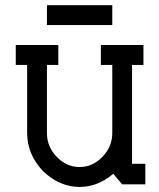

<svg xmlns="http://www.w3.org/2000/svg" viewBox="-20 -719 621 749"><path d="M495.1 -80.1H546.9V0H456.5L421.9 -41Q361.3 10.3 290.5 10.3Q212.9 10.3 147.9 -51.3Q85.9 -116.7 85.9 -199.7V-465.8H41.5V-543.5H207.5V-465.8H163.1V-199.7Q163.1 -147 201.4 -107.2Q239.7 -67.4 290.5 -67.4Q341.3 -67.4 379.6 -107.2Q418 -147 418 -199.7V-465.8H373.5V-543.5H539.6V-465.8H495.1ZM163.1 -621.1V-698.7H418V-621.1Z"/></svg>

Font: Turpis
Style: Regular
Weight: 400
Designer: GGBotNet
Foundry: f0n7
Version: 1.00